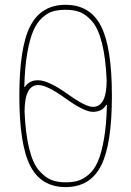

<svg xmlns="http://www.w3.org/2000/svg" viewBox="-20 -760 540 790"><path d="M137.7 -410.2Q81.1 -410.2 81.1 -299.8Q85 -209 100.1 -148.4Q115.2 -87.9 139.6 -59.6Q164.1 -31.2 189.5 -20.5Q214.8 -9.8 250 -9.8Q278.3 -9.8 300.3 -16.1Q322.3 -22.5 344.7 -41.5Q367.2 -60.5 382.3 -94.7Q397.5 -128.9 407.7 -187.5Q418 -246.1 419.9 -327.1Q419.9 -328.1 419.4 -329.1Q418.9 -330.1 418 -329.1Q399.4 -299.8 362.3 -299.8Q326.2 -299.8 248 -356.4Q172.9 -410.2 137.7 -410.2ZM80.1 -403.3Q81.1 -402.3 82 -401.4Q100.6 -430.7 137.7 -429.7Q178.7 -429.7 259.8 -372.1Q332 -320.3 362.3 -320.3Q418.9 -320.3 418.9 -429.7Q415 -520.5 399.9 -581.1Q384.8 -641.6 360.4 -670.4Q335.9 -699.2 310.5 -709.5Q285.2 -719.7 250 -719.7Q221.7 -719.7 199.7 -713.9Q177.7 -708 155.3 -688.5Q132.8 -668.9 117.7 -634.8Q102.5 -600.6 92.3 -542.5Q82 -484.4 80.1 -403.3ZM395.5 -77.6Q350.6 9.8 250 9.8Q149.4 9.8 104.5 -77.6Q59.6 -165 59.6 -365.2Q59.6 -565.4 104.5 -652.8Q149.4 -740.2 250 -740.2Q350.6 -740.2 395.5 -652.8Q440.4 -565.4 440.4 -365.2Q440.4 -165 395.5 -77.6Z"/></svg>

Font: Rounded-X Mgen+ 1mn thin
Style: Regular
Weight: 100
Designer: [Source Han Sans]
Ryoko NISHIZUKA  (kana & ideographs); Paul D. Hunt (Latin, Greek & Cyrillic); Wenlong ZHANG  (bopomofo
Version: Version 1.059.20150602